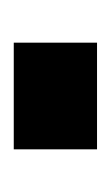

<svg xmlns="http://www.w3.org/2000/svg" viewBox="39 -545 161 279"><g transform="rotate(90 119.5 -405.5)"><path d="M42 -345V-466H197V-345Z"/></g></svg>

Font: Big Shoulders Display ExtraBold
Style: Regular
Weight: 800
Designer: Patric King
Foundry: XO Type Co
Version: Version 1.000; ttfautohint (v1.8.2)